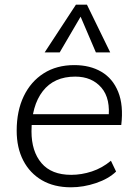

<svg xmlns="http://www.w3.org/2000/svg" viewBox="-20 -790 582 817"><path d="M474 -60Q442 -29 388.5 -11Q335 7 282 7Q210 7 158.5 -23Q107 -53 79 -107Q51 -161 51 -234Q51 -318 81 -380.5Q111 -443 166 -478Q221 -513 296 -513Q363 -513 411.5 -484.5Q460 -456 483 -399Q506 -342 496 -258H105L107 -304H465L441 -281Q452 -370 411.5 -417Q371 -464 300 -464Q210 -464 162 -402Q114 -340 114 -231Q114 -146 156.5 -96Q199 -46 283 -46Q327 -46 371 -60.5Q415 -75 452 -106ZM234 -567H170L303 -770H350L449 -567H388L323 -719Z"/></svg>

Font: Muli Light
Style: Italic
Weight: 300
Italic angle: -4.541°
Designer: Vernon Adams
Foundry: Vernon Adams
Version: Version 2.100; ttfautohint (v1.8.1.43-b0c9)